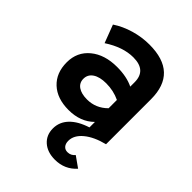

<svg xmlns="http://www.w3.org/2000/svg" viewBox="-218 -636 992 992"><g transform="rotate(45 278.5 -140.0)"><path d="M360.5 243.5Q305.5 243.5 272.2 214Q239 184.5 239 136Q239 89 272.5 54Q306 19 369 -1V-41Q315.5 12 229 12Q145 12 96.5 -33.2Q48 -78.5 48 -156Q48 -231.5 103.5 -277.2Q159 -323 249.5 -323Q320 -323 369 -299V-331Q369 -417.5 273.5 -417.5Q198 -417.5 116.5 -364L79 -462.5Q122.5 -491.5 176.5 -507.2Q230.5 -523 286 -523Q491 -523 491 -329V0Q421 17.5 380.8 51Q340.5 84.5 340.5 125Q340.5 146 350.8 158Q361 170 379 170Q404 170 420 150L478.5 191.5Q432 243.5 360.5 243.5ZM258 -94Q322 -94 369 -141V-201.5Q323 -223.5 269 -223.5Q222.5 -223.5 195.8 -205.8Q169 -188 169 -156.5Q169 -127 192.5 -110.5Q216 -94 258 -94Z"/></g></svg>

Font: Overpass
Style: Bold
Weight: 700
Designer: Delve Withrington, Dave Bailey, Thomas Jockin
Foundry: Delve Fonts LLC
Version: Version 4.000; ttfautohint (v1.8.3)